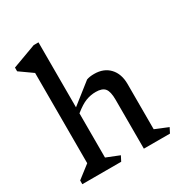

<svg xmlns="http://www.w3.org/2000/svg" viewBox="-199 -1015 1093 1159"><g transform="rotate(-30 347.0 -436.0)"><path d="M649 1H467V-340Q467 -397 449 -419Q431 -441 386 -441Q351 -441 317.5 -428.5Q284 -416 237 -378V-70L327 -34L309 1H38V-25L127 -94V-723L38 -786V-812L204 -873H237V-420L379 -532Q400 -540 432 -540Q499 -540 538 -498.5Q577 -457 577 -386V-71L667 -34Z"/></g></svg>

Font: Inknut Antiqua Light
Style: Regular
Weight: 300
Designer: Claus Eggers Sørensen
Foundry: Claus Eggers Sørensen
Version: Version 1.003; ttfautohint (v1.8.2) -l 8 -r 50 -G 200 -x 14 